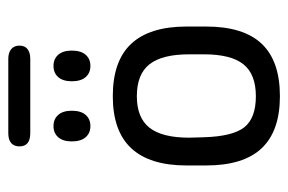

<svg xmlns="http://www.w3.org/2000/svg" viewBox="-136 -549 695 463"><g transform="rotate(-90 211.5 -317.5)"><path d="M44 -215V-168Q44 -78 85.5 -34Q127 10 211 10Q296 10 337.5 -34Q379 -78 379 -168V-215Q379 -304 337.5 -348.5Q296 -393 211 -393Q127 -393 85.5 -348.5Q44 -304 44 -215ZM312 -209V-173Q312 -108 288 -78Q264 -48 211 -48Q158 -48 136 -76Q114 -104 112 -174L111 -209Q111 -274 135 -304.5Q159 -335 211 -335Q264 -335 288 -304.5Q312 -274 312 -209ZM139 -536Q122 -536 112 -524.5Q102 -513 102 -492Q102 -470 112 -458.5Q122 -447 139 -447Q156 -447 166 -458.5Q176 -470 176 -492Q176 -513 166 -524.5Q156 -536 139 -536ZM284 -536Q267 -536 257 -524.5Q247 -513 247 -492Q247 -470 257 -458.5Q267 -447 284 -447Q301 -447 311 -458.5Q321 -470 321 -492Q321 -513 311 -524.5Q301 -536 284 -536ZM122 -645Q106 -645 98 -638Q90 -631 90 -618Q90 -605 98 -598.5Q106 -592 122 -592H301Q316 -592 324.5 -598.5Q333 -605 333 -618Q333 -631 324.5 -638Q316 -645 301 -645Z"/></g></svg>

Font: Beiruti
Style: Regular
Weight: 400
Designer: Arlette Boutros
Foundry: Boutros
Version: Version 1.41